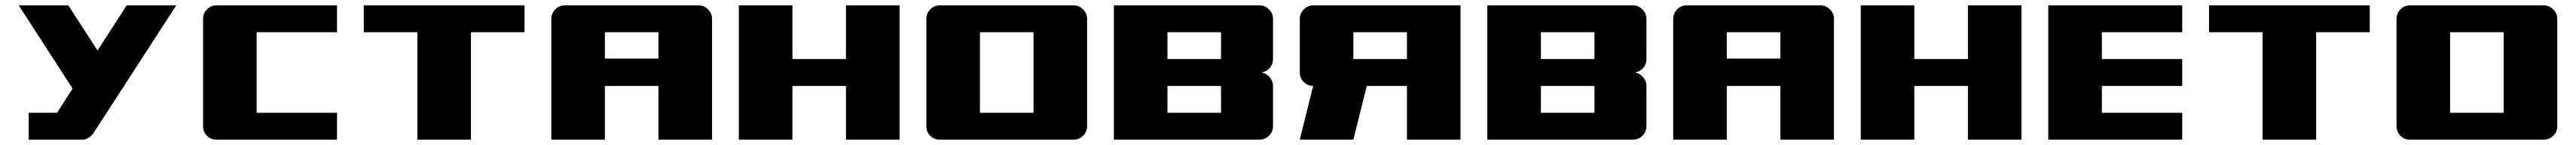

<svg xmlns="http://www.w3.org/2000/svg" viewBox="-20 -520 9616 540"><path d="M328 -23Q323 -15 311 -7.5Q299 0 289 0H87V-100H193L251 -190L50 -500H235L344 -332L453 -500H638Z M1238 -500V-400H938V-100H1238V0H788Q767 0 752.5 -14.5Q738 -29 738 -50V-450Q738 -470 752.5 -485Q767 -500 788 -500Z M1338 -500H1938V-400H1738V0H1538V-400H1338Z M2038 -450Q2038 -470 2052.5 -485Q2067 -500 2088 -500H2588Q2608 -500 2623 -485Q2638 -470 2638 -450V0H2438V-200H2238V0H2038ZM2438 -302V-400H2238V-302Z M2738 -500H2938V-300H3138V-500H3338V0H3138V-200H2938V0H2738Z M3988 -500Q4008 -500 4023 -485Q4038 -470 4038 -450V-50Q4038 -29 4023 -14.5Q4008 0 3988 0H3488Q3467 0 3452.5 -14.5Q3438 -29 3438 -50V-450Q3438 -470 3452.5 -485Q3467 -500 3488 -500ZM3638 -400V-100H3838V-400Z M4138 0V-500H4682Q4702 -500 4717 -485Q4732 -470 4732 -450V-300Q4732 -280 4719 -266Q4706 -252 4688 -250Q4706 -248 4719 -233Q4732 -218 4732 -200V-50Q4732 -29 4717 -14.5Q4702 0 4682 0ZM4538 -400H4338V-300H4538ZM4338 -100H4538V-200H4338Z M5032 -400V-300H5232V-400ZM5432 0H5232V-200H5082L5032 0H4832L4882 -200Q4862 -200 4847 -214.5Q4832 -229 4832 -250V-450Q4832 -470 4847 -485Q4862 -500 4882 -500H5432Z M5532 0V-500H6076Q6096 -500 6111 -485Q6126 -470 6126 -450V-300Q6126 -280 6113 -266Q6100 -252 6082 -250Q6100 -248 6113 -233Q6126 -218 6126 -200V-50Q6126 -29 6111 -14.5Q6096 0 6076 0ZM5932 -400H5732V-300H5932ZM5732 -100H5932V-200H5732Z M6226 -450Q6226 -470 6240.5 -485Q6255 -500 6276 -500H6776Q6796 -500 6811 -485Q6826 -470 6826 -450V0H6626V-200H6426V0H6226ZM6626 -302V-400H6426V-302Z M6926 -500H7126V-300H7326V-500H7526V0H7326V-200H7126V0H6926Z M7626 -500H8126V-400H7826V-300H8126V-200H7826V-100H8126V0H7626Z M8226 -500H8826V-400H8626V0H8426V-400H8226Z M9476 -500Q9496 -500 9511 -485Q9526 -470 9526 -450V-50Q9526 -29 9511 -14.5Q9496 0 9476 0H8976Q8955 0 8940.5 -14.5Q8926 -29 8926 -50V-450Q8926 -470 8940.5 -485Q8955 -500 8976 -500ZM9126 -400V-100H9326V-400Z"/></svg>

Font: Tokeely Brookings
Style: Regular
Weight: 400
Designer: Peter Wiegel
Foundry: Peter Wiegel
Version: Version 2.001